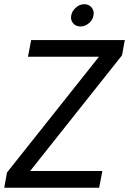

<svg xmlns="http://www.w3.org/2000/svg" viewBox="-25 -886 609 906"><path d="M564 -696.8 550.8 -625 117.2 -79.1H458L442.9 0H-4.9L7.8 -71.8L441.9 -618.2H106.9L122.1 -696.8ZM355 -761.2Q332.5 -761.2 319.8 -776.4Q307.1 -791.5 311 -813Q314.9 -834.5 333.3 -850.3Q351.6 -866.2 373 -866.2Q394.5 -866.2 407.5 -850.3Q420.4 -834.5 416 -813Q412.6 -791.5 394.5 -776.4Q376.5 -761.2 355 -761.2Z"/></svg>

Font: Poppins
Style: Italic
Weight: 400
Italic angle: -10°
Designer: Ninad Kale (Devanagari), Jonny Pinhorn (Latin)
Foundry: Indian Type Foundry
Version: Version 3.200;PS 1.000;hotconv 16.6.54;makeotf.lib2.5.65590